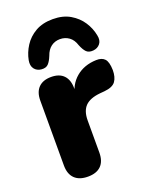

<svg xmlns="http://www.w3.org/2000/svg" viewBox="-144 -836 722 921"><g transform="rotate(-20 217.0 -375.0)"><path d="M143 9Q99 9 75.5 -14Q52 -37 52 -81V-412Q52 -455 74.5 -478Q97 -501 139 -501Q181 -501 203 -478Q225 -455 225 -412V-371H215Q225 -431 266.5 -466Q308 -501 370 -503Q399 -504 413.5 -488.5Q428 -473 429 -431Q429 -395 414 -374Q399 -353 357 -349L334 -347Q281 -342 257 -317.5Q233 -293 233 -245V-81Q233 -37 210 -14Q187 9 143 9ZM109 -551Q86 -553 73.5 -569.5Q61 -586 66 -613Q73 -650 94.5 -683.5Q116 -717 152.5 -738Q189 -759 241 -759Q293 -759 329.5 -737.5Q366 -716 387.5 -683Q409 -650 416 -613Q422 -586 409 -569.5Q396 -553 373 -551Q350 -549 338 -561.5Q326 -574 316 -599Q307 -628 287 -642.5Q267 -657 241 -657Q215 -657 195.5 -642.5Q176 -628 166 -599Q156 -574 144 -561.5Q132 -549 109 -551Z"/></g></svg>

Font: Nunito ExtraLight Black
Style: Regular
Weight: 900
Version: Version 3.602